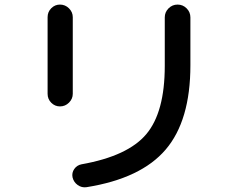

<svg xmlns="http://www.w3.org/2000/svg" viewBox="-20 -770 1040 839"><path d="M812 -694V-485Q812 -243 704 -116.5Q596 10 358 48Q337 51 319.5 38.5Q302 26 297 5Q293 -15 304.5 -31.5Q316 -48 336 -52Q539 -88 619.5 -184Q700 -280 700 -482V-694Q700 -717 716.5 -733.5Q733 -750 756 -750Q779 -750 795.5 -733.5Q812 -717 812 -694ZM242 -305Q220 -305 204 -321Q188 -337 188 -360V-695Q188 -718 204 -734Q220 -750 242 -750Q265 -750 281.5 -733.5Q298 -717 298 -695V-360Q298 -338 281.5 -321.5Q265 -305 242 -305Z"/></svg>

Font: Rounded Mplus 1c Medium
Style: Regular
Weight: 500
Version: Version 1.059.20150529